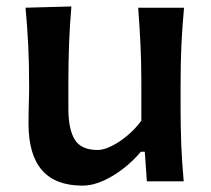

<svg xmlns="http://www.w3.org/2000/svg" viewBox="-20 -562 655 595"><path d="M234.9 13.2Q68.4 13.2 68.4 -178.7Q68.4 -213.9 69.3 -240.5Q70.3 -267.1 70.3 -293.9Q70.3 -366.7 67.4 -423.1Q64.5 -479.5 59.1 -538.1L201.2 -542Q196.3 -483.4 194.1 -427Q191.9 -370.6 191.9 -308.6V-225.1Q191.9 -161.6 211.7 -129.4Q231.4 -97.2 282.7 -97.2Q301.3 -97.2 325.9 -109.4Q350.6 -121.6 375.2 -142.3Q399.9 -163.1 418 -188V-308.6Q418 -370.6 415.3 -425Q412.6 -479.5 408.2 -538.1H550.3Q544.9 -479.5 542.2 -423.1Q539.6 -366.7 539.6 -293.9V-235.4Q539.6 -168.5 541.7 -113.5Q543.9 -58.6 549.3 0H435.1L428.7 -91.8H416.5Q395.5 -66.4 365.5 -42.2Q335.4 -18.1 301.5 -2.4Q267.6 13.2 234.9 13.2Z"/></svg>

Font: Pinar SemiBold
Style: Regular
Weight: 600
Designer: Amin Abedi
Version: Version 3.000